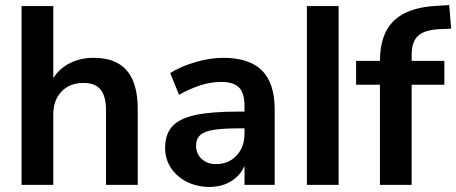

<svg xmlns="http://www.w3.org/2000/svg" viewBox="-20 -729 1799 757"><path d="M523 -300V0H398V-293Q398 -350 376.5 -376Q355 -402 309 -402Q255 -402 222.5 -368Q190 -334 190 -277V0H65V-705H190V-421Q215 -460 256.5 -480.5Q298 -501 349 -501Q437 -501 480 -451Q523 -401 523 -300Z M1063 -297V0H944V-75Q927 -36 890.5 -14Q854 8 806 8Q757 8 717 -12Q677 -32 654 -67Q631 -102 631 -145Q631 -199 658.5 -230Q686 -261 748 -275Q810 -289 919 -289H944V-312Q944 -362 922.5 -384Q901 -406 851 -406Q812 -406 769.5 -392.5Q727 -379 686 -355L651 -441Q692 -467 750 -484Q808 -501 860 -501Q963 -501 1013 -451Q1063 -401 1063 -297ZM944 -202V-223H926Q859 -223 822 -217Q785 -211 769 -196Q753 -181 753 -155Q753 -123 775 -102.5Q797 -82 831 -82Q881 -82 912.5 -115.5Q944 -149 944 -202Z M1190 0V-705H1315V0Z M1603 -489H1732V-395H1603V0H1478V-395H1384V-489H1478Q1478 -594 1532.5 -647Q1587 -700 1702 -706L1751 -709L1759 -616L1712 -614Q1653 -611 1628 -587.5Q1603 -564 1603 -512Z"/></svg>

Font: wassup Sans
Style: Bold
Weight: 700
Version: Version 2.001